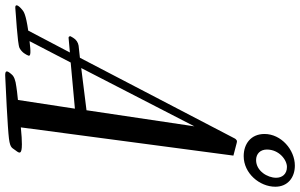

<svg xmlns="http://www.w3.org/2000/svg" viewBox="-405 -793 1138 728"><g transform="rotate(90 164.0 -429.0)"><path d="M-27 -158C-39 -156 -50 -149 -57 -137L-61 -130C-63 -128 -63 -125 -62 -123C-61 -121 -59 -120 -57 -120L-1 -125L-84 33C-146 42 -156 50 -162 55C-182 71 -186 83 -170 82C-154 80 -35 74 -18 66C-1 57 7 42 11 32C14 23 -4 23 -44 28L37 -128L212 -144L179 72C155 74 136 77 129 78C104 81 89 87 82 96C65 115 66 122 93 120C119 119 288 111 326 106C364 101 360 93 371 80C382 66 386 57 347 57C334 57 310 58 283 61L390 -745L344 -757C340 -758 337 -759 333 -758C330 -756 327 -754 325 -750L19 -163ZM58 -168 279 -597 218 -188ZM308 -863C308 -811 346 -784 392 -784C457 -784 508 -844 508 -904C508 -951 473 -978 428 -978C368 -978 308 -926 308 -863ZM433 -948C461 -948 474 -929 474 -907C474 -874 448 -831 407 -831C383 -831 367 -847 367 -872C367 -918 406 -948 433 -948Z"/></g></svg>

Font: Mervale Script
Style: Regular
Weight: 400
Designer: Astigmatic (AOETI)
Foundry: Astigmatic (AOETI)
Version: Version 1.000